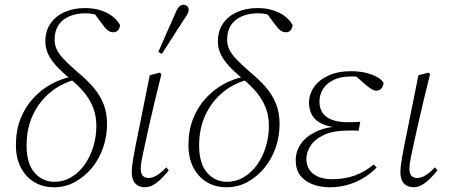

<svg xmlns="http://www.w3.org/2000/svg" viewBox="-20 -776 1898 809"><path d="M208 13Q159 13 123 -9.5Q87 -32 67 -71.5Q47 -111 47 -165Q47 -226 66.5 -275.5Q86 -325 119.5 -361.5Q153 -398 195.5 -421.5Q238 -445 284 -453V-460L307 -443Q243 -428 194.5 -389Q146 -350 119 -292.5Q92 -235 92 -163Q92 -87 125.5 -48.5Q159 -10 210 -10Q248 -10 280.5 -29.5Q313 -49 336.5 -82Q360 -115 373 -157.5Q386 -200 386 -245Q386 -287 373 -321Q360 -355 336 -384.5Q312 -414 277 -443Q238 -475 214.5 -501.5Q191 -528 181 -552Q171 -576 171 -601Q171 -646 193 -677.5Q215 -709 253 -725.5Q291 -742 338 -742Q373 -742 402.5 -733Q432 -724 453.5 -707.5Q475 -691 486 -670Q484 -655 476.5 -647.5Q469 -640 458 -640Q446 -640 436.5 -646.5Q427 -653 417 -666L374 -724L422 -713L438 -690Q426 -699 410 -705.5Q394 -712 376.5 -716Q359 -720 340 -720Q301 -720 271.5 -707Q242 -694 226 -669.5Q210 -645 210 -608Q210 -589 218 -570Q226 -551 247.5 -528Q269 -505 307 -472Q345 -441 373 -408.5Q401 -376 416 -338.5Q431 -301 431 -254Q431 -202 414.5 -154Q398 -106 367.5 -69Q337 -32 296.5 -9.5Q256 13 208 13Z M591 13Q565 13 550 -3Q535 -19 535 -52Q535 -61 536.5 -74.5Q538 -88 541.5 -109Q545 -130 551 -161Q557 -192 566 -235L611 -459L654 -470L660 -463L632 -349Q617 -286 607 -241Q597 -196 590.5 -166Q584 -136 580 -117Q576 -98 574.5 -86Q573 -74 573 -67Q573 -44 582 -35Q591 -26 605 -26Q621 -26 639 -36Q657 -46 681 -71L691 -58Q662 -22 638 -4.5Q614 13 591 13ZM647 -557Q665 -598 682.5 -638Q700 -678 718 -718Q723 -731 728 -739Q733 -747 739 -751.5Q745 -756 752 -756Q762 -756 768.5 -750Q775 -744 775 -734Q775 -726 770 -717Q765 -708 752 -689Q730 -654 707 -619Q684 -584 662 -549Z M935 13Q886 13 850 -9.5Q814 -32 794 -71.5Q774 -111 774 -165Q774 -226 793.5 -275.5Q813 -325 846.5 -361.5Q880 -398 922.5 -421.5Q965 -445 1011 -453V-460L1034 -443Q970 -428 921.5 -389Q873 -350 846 -292.5Q819 -235 819 -163Q819 -87 852.5 -48.5Q886 -10 937 -10Q975 -10 1007.5 -29.5Q1040 -49 1063.5 -82Q1087 -115 1100 -157.5Q1113 -200 1113 -245Q1113 -287 1100 -321Q1087 -355 1063 -384.5Q1039 -414 1004 -443Q965 -475 941.5 -501.5Q918 -528 908 -552Q898 -576 898 -601Q898 -646 920 -677.5Q942 -709 980 -725.5Q1018 -742 1065 -742Q1100 -742 1129.5 -733Q1159 -724 1180.5 -707.5Q1202 -691 1213 -670Q1211 -655 1203.5 -647.5Q1196 -640 1185 -640Q1173 -640 1163.5 -646.5Q1154 -653 1144 -666L1101 -724L1149 -713L1165 -690Q1153 -699 1137 -705.5Q1121 -712 1103.5 -716Q1086 -720 1067 -720Q1028 -720 998.5 -707Q969 -694 953 -669.5Q937 -645 937 -608Q937 -589 945 -570Q953 -551 974.5 -528Q996 -505 1034 -472Q1072 -441 1100 -408.5Q1128 -376 1143 -338.5Q1158 -301 1158 -254Q1158 -202 1141.5 -154Q1125 -106 1094.5 -69Q1064 -32 1023.5 -9.5Q983 13 935 13Z M1370 13Q1330 13 1297 0.5Q1264 -12 1245 -37Q1226 -62 1226 -101Q1226 -138 1247.5 -169.5Q1269 -201 1312 -221.5Q1355 -242 1418 -244L1415 -238Q1369 -240 1339.5 -253Q1310 -266 1296 -289Q1282 -312 1282 -343Q1282 -379 1303.5 -409.5Q1325 -440 1364.5 -458Q1404 -476 1459 -476Q1492 -476 1520 -469.5Q1548 -463 1568 -452Q1588 -441 1596 -427Q1595 -412 1587 -403Q1579 -394 1565 -394Q1556 -394 1546 -400Q1536 -406 1523 -417L1476 -458H1529L1528 -445Q1509 -450 1494 -452Q1479 -454 1462 -454Q1416 -454 1386 -439.5Q1356 -425 1341 -401Q1326 -377 1326 -348Q1326 -321 1338.5 -301.5Q1351 -282 1378 -271.5Q1405 -261 1448 -261Q1460 -261 1473 -261.5Q1486 -262 1498 -263L1491 -225Q1484 -226 1472.5 -226Q1461 -226 1450 -226Q1385 -226 1346 -208Q1307 -190 1289 -162.5Q1271 -135 1271 -107Q1271 -66 1300 -43.5Q1329 -21 1381 -21Q1429 -21 1472 -35.5Q1515 -50 1555 -83L1567 -70Q1539 -42 1507 -23.5Q1475 -5 1440.5 4Q1406 13 1370 13Z M1723 13Q1697 13 1682 -3Q1667 -19 1667 -52Q1667 -61 1668.5 -74.5Q1670 -88 1673.5 -109Q1677 -130 1683 -161Q1689 -192 1698 -235L1743 -459L1786 -470L1792 -463L1764 -349Q1749 -286 1739 -241Q1729 -196 1722.5 -166Q1716 -136 1712 -117Q1708 -98 1706.5 -86Q1705 -74 1705 -67Q1705 -44 1714 -35Q1723 -26 1737 -26Q1753 -26 1771 -36Q1789 -46 1813 -71L1823 -58Q1794 -22 1770 -4.5Q1746 13 1723 13Z"/></svg>

Font: Source Serif 4 36pt Light
Style: Italic
Weight: 300
Italic angle: -12°
Designer: Frank Grießhammer
Foundry: Adobe Systems Incorporated
Version: Version 4.004;hotconv 1.0.116;makeotfexe 2.5.65601